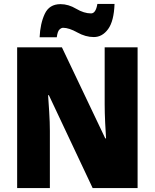

<svg xmlns="http://www.w3.org/2000/svg" viewBox="-20 -954 786 974"><path d="M474 -934Q466 -886 442 -886Q406 -886 366.5 -909.5Q327 -933 287 -933Q230 -933 207 -883.5Q184 -834 181 -765H268Q272 -795 281.5 -804Q291 -813 300 -813Q330 -813 372 -789.5Q414 -766 456 -766Q499 -766 528.5 -806.5Q558 -847 561 -934ZM678 -714H511V-425Q511 -384 513.5 -331Q516 -278 518 -252H514L294 -714H67V0H233V-290Q233 -333 229.5 -388Q226 -443 224 -471H228L450 0H678Z"/></svg>

Font: Noto Sans UI SemiCondensed Black
Style: Regular
Weight: 900
Width: 4
Designer: Monotype Design Team
Foundry: Monotype Imaging Inc.
Version: 1.001